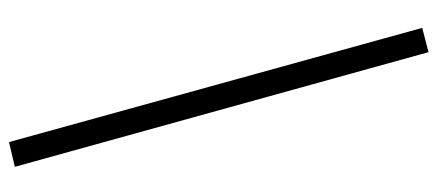

<svg xmlns="http://www.w3.org/2000/svg" viewBox="-293 -458 973 427"><g transform="rotate(90 193.5 -244.5)"><path d="M296 222 42 -697 96 -711 351 209Z"/></g></svg>

Font: Ysabeau Office
Style: Regular
Weight: 400
Designer: Christian Thalmann (Catharsis Fonts)
Version: Version 2.001;gftools[0.9.30]; featfreeze: tnum,lnum,ss02